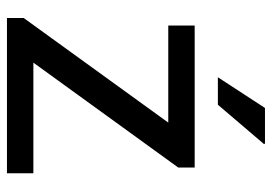

<svg xmlns="http://www.w3.org/2000/svg" viewBox="-132 -630 763 538"><g transform="rotate(90 249.0 -361.5)"><path d="M197 -591 283 -723H383L384 -720L274 -591ZM31 0V-47L324 -452H52V-526H450V-480L156 -74H466V0Z"/></g></svg>

Font: Archivo
Style: Regular
Weight: 400
Designer: Hector Gatti
Foundry: Omnibus-Type
Version: Version 2.001